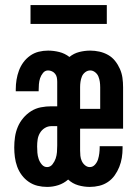

<svg xmlns="http://www.w3.org/2000/svg" viewBox="-20 -727 540 755"><path d="M165 8Q146 8 127.5 3.5Q109 -1 93 -12Q77 -23 65.5 -38.5Q54 -54 47.5 -72Q41 -90 38.5 -109Q36 -128 36 -147Q36 -168 39 -188.5Q42 -209 50 -228Q58 -247 71.5 -263Q85 -279 102.5 -290Q120 -301 140.5 -305Q161 -309 182 -309H205V-405Q205 -414 203.5 -422Q202 -430 197 -436.5Q192 -443 184.5 -446.5Q177 -450 169 -450Q157 -450 149 -440Q141 -430 137.5 -419Q134 -408 133 -396Q132 -384 132 -372V-368H42V-376Q42 -395 45 -413.5Q48 -432 54.5 -449.5Q61 -467 72 -482Q83 -497 98.5 -508Q114 -519 132 -523.5Q150 -528 169 -528Q191 -528 213 -522.5Q235 -517 253 -503Q270 -517 291.5 -522.5Q313 -528 335 -528Q353 -528 371 -524Q389 -520 405 -511Q421 -502 432.5 -487.5Q444 -473 451.5 -456Q459 -439 461.5 -421Q464 -403 464 -384V-221H295V-135Q295 -125 296 -114.5Q297 -104 301.5 -94Q306 -84 314.5 -77Q323 -70 333 -70Q345 -70 353.5 -79.5Q362 -89 365.5 -100.5Q369 -112 370.5 -124Q372 -136 372 -148V-152H462V-144Q462 -125 459 -106.5Q456 -88 449 -70.5Q442 -53 431 -37.5Q420 -22 404.5 -11.5Q389 -1 370.5 3.5Q352 8 333 8Q310 8 287.5 1.5Q265 -5 248 -21Q231 -6 209.5 1Q188 8 165 8ZM295 -299H374V-384Q374 -395 372.5 -405.5Q371 -416 367 -426Q363 -436 354 -443Q345 -450 335 -450Q324 -450 315 -443Q306 -436 302 -426Q298 -416 296.5 -405.5Q295 -395 295 -384ZM165 -70Q178 -70 186.5 -81Q195 -92 199 -104Q203 -116 204 -129Q205 -142 205 -155V-231H182Q168 -231 156 -223.5Q144 -216 137 -204Q130 -192 128 -178.5Q126 -165 126 -151Q126 -139 127 -126.5Q128 -114 132 -102Q136 -90 144.5 -80Q153 -70 165 -70ZM100 -633V-707H400V-633Z"/></svg>

Font: Iosevka Semibold
Style: Regular
Weight: 600
Monospace: yes
Designer: Belleve Invis
Foundry: Belleve Invis
Version: Version 33.2.3; ttfautohint (v1.8.4)